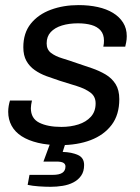

<svg xmlns="http://www.w3.org/2000/svg" viewBox="-20 -558 550 754"><path d="M216.4 12Q167.4 12 129.3 2.9Q91.2 -6.2 65 -23Q38.8 -39.9 25.5 -64.4Q12.2 -89 12.2 -119Q12.2 -130.6 14.2 -142.3Q16.2 -153.9 19.2 -163.2H105.5Q103.6 -155 102.4 -147Q101.2 -138.9 101.2 -133.2Q101.2 -92.7 134.2 -76.2Q167.3 -59.6 221.1 -59.6Q257.4 -59.6 287.8 -69.3Q318.2 -79 336.8 -99.4Q355.5 -119.9 355.5 -152.1Q355.5 -179.3 334.9 -194.6Q314.2 -209.9 281.9 -220Q249.6 -230.2 214.3 -241Q188.1 -249.5 162.4 -259Q136.7 -268.5 116.3 -282.9Q95.8 -297.2 83.7 -318.8Q71.6 -340.4 71.6 -372.5Q71.6 -428.6 101 -465.1Q130.4 -501.6 179.7 -519.8Q229 -538 288.6 -538Q329.2 -538 363.8 -530.4Q398.4 -522.8 423.8 -507.3Q449.2 -491.8 463.5 -469Q477.8 -446.3 477.8 -416Q477.8 -403.2 475.5 -391.8Q473.2 -380.4 471.8 -374.8H385.8Q387.3 -381.6 387.8 -387.4Q388.3 -393.3 388.3 -398.1Q388.3 -423.4 375.1 -438.4Q361.9 -453.4 339 -459.9Q316.1 -466.4 286.1 -466.4Q251.1 -466.4 223.3 -457.9Q195.4 -449.4 179.3 -432.1Q163.2 -414.7 163.2 -387.8Q163.2 -363.5 180.1 -350.4Q197.1 -337.3 224.1 -329.1Q251.1 -320.9 282.4 -309.9Q311.8 -300 340.9 -290.1Q370 -280.1 394.6 -265.6Q419.2 -251 433.9 -227.8Q448.5 -204.5 448.5 -168.6Q448.5 -107.3 418.4 -67.5Q388.2 -27.7 336.1 -7.8Q284.1 12 216.4 12ZM179 175.6Q156.3 175.6 131.6 173.8Q107 172 88.6 168L95.8 128.7H187.3Q212.6 128.7 224.8 120.6Q237.1 112.5 237.1 95.5Q237.1 86.5 229.1 81.5Q221.1 76.5 201.5 76.5H150.6L182.9 -11H242.1L226.2 38.6Q261.7 39.7 286 50.6Q310.3 61.5 310.3 90Q310.3 115.3 298.7 131.9Q287.1 148.6 268.2 158.3Q249.4 168.1 226 171.8Q202.6 175.6 179 175.6Z"/></svg>

Font: Archivo Variable SemiBold
Style: Italic
Weight: 600
Italic angle: -10°
Designer: Hector Gatti
Foundry: Omnibus-Type
Version: Version 2.001